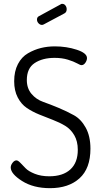

<svg xmlns="http://www.w3.org/2000/svg" viewBox="-20 -975 534 1002"><path d="M316 -905 209 -848Q204 -845 199 -845Q189 -845 181 -853.5Q173 -862 173 -873Q173 -886 184 -891L296 -952Q299 -955 304 -955Q315 -955 321.5 -946.5Q328 -938 328 -927Q328 -911 316 -905ZM237 -55Q308 -55 347 -90.5Q386 -126 386 -193Q386 -238 367.5 -269.5Q349 -301 320 -318.5Q291 -336 255.5 -349.5Q220 -363 184.5 -377.5Q149 -392 120 -411.5Q91 -431 72.5 -466.5Q54 -502 54 -551Q54 -603 73.5 -640.5Q93 -678 126 -697Q159 -716 193.5 -724.5Q228 -733 266 -733Q327 -733 380.5 -715.5Q434 -698 434 -672Q434 -660 425.5 -647.5Q417 -635 405 -635Q399 -635 382 -644.5Q365 -654 334.5 -663.5Q304 -673 265 -673Q202 -673 161 -646Q120 -619 120 -557Q120 -514 144.5 -485Q169 -456 206 -443Q243 -430 286 -412Q329 -394 366 -373.5Q403 -353 427.5 -308.5Q452 -264 452 -199Q452 -96 395 -44.5Q338 7 241 7Q154 7 95 -30.5Q36 -68 36 -101Q36 -113 45.5 -125.5Q55 -138 66 -138Q74 -138 86.5 -125Q99 -112 114 -96.5Q129 -81 161.5 -68Q194 -55 237 -55Z"/></svg>

Font: Dosis
Style: Regular
Weight: 400
Designer: Edgar Tolentino, Pablo Impallari, Igino Marini
Foundry: Edgar Tolentino, Pablo Impallari, Igino Marini
Version: Version 1.007